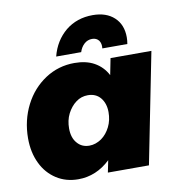

<svg xmlns="http://www.w3.org/2000/svg" viewBox="-85 -844 887 930"><g transform="rotate(-10 359.0 -378.5)"><path d="M119 -23C150 -3 186 7 226 7C285 7 338 -15 384 -59L372 0H574L682 -544H481L465 -463C450 -492 428 -514 401 -529C374 -544 341 -551 304 -551C252 -551 204 -537 161 -509C117 -480 83 -442 58 -393C33 -344 20 -289 20 -230C20 -183 29 -142 46 -107C63 -71 88 -43 119 -23ZM367 -164C348 -151 328 -144 307 -144C282 -144 262 -153 247 -171C232 -188 224 -212 224 -243C224 -269 229 -293 240 -315C251 -336 265 -354 283 -367C300 -380 320 -386 341 -386C367 -386 388 -377 403 -359C418 -341 426 -317 426 -288C426 -262 421 -238 410 -216C399 -194 385 -177 367 -164ZM442 -636C449 -626 452 -613 450 -597H573C575 -608 576 -619 576 -630C576 -671 563 -704 537 -728C511 -752 476 -764 431 -764C380 -764 335 -749 298 -719C261 -688 236 -648 223 -597H346C351 -613 359 -626 370 -636C381 -646 394 -651 409 -651C423 -651 434 -646 442 -636Z"/></g></svg>

Font: Argentum Sans ExtraBold
Style: Italic
Weight: 800
Italic angle: -11.3°
Designer: Julieta Ulanovsky
Foundry: Julieta Ulanovsky
Version: Version 5.001;February 15, 2019;FontCreator 11.5.0.2425 64-b